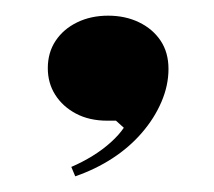

<svg xmlns="http://www.w3.org/2000/svg" viewBox="-20 -139 273 245"><path d="M76 86 71 74Q85 68 98 60Q111 52 121.5 42.5Q132 33 138 24L128 15H117Q94 15 77 6Q60 -3 50.5 -18Q41 -33 41 -52Q41 -72 51 -87Q61 -102 78.5 -110.5Q96 -119 118 -119Q140 -119 157.5 -110.5Q175 -102 185 -87Q195 -72 195 -51Q195 -30 186 -9Q177 12 161 30.5Q145 49 123.5 63Q102 77 76 86Z"/></svg>

Font: Kalnia Medium
Style: Regular
Weight: 500
Designer: Frida Medrano
Foundry: Frida Medrano
Version: Version 1.105